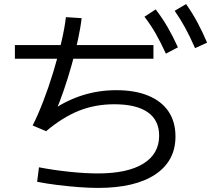

<svg xmlns="http://www.w3.org/2000/svg" viewBox="-20 -875 1040 941"><path d="M53 -587V-654H732V-587ZM793 -612Q767 -669 742.5 -711.5Q718 -754 688 -793L743 -829Q776 -786 802 -741Q828 -696 852 -643ZM936 -639Q911 -696 887.5 -739Q864 -782 836 -822L892 -855Q923 -811 947.5 -765.5Q972 -720 995 -666ZM460 46Q416 46 364.5 42Q313 38 260.5 31.5Q208 25 162 16L171 -55Q244 -41 321 -33Q398 -25 460 -25Q605 -25 682.5 -73Q760 -121 760 -210Q760 -286 704 -325Q648 -364 540 -364Q447 -364 367.5 -332.5Q288 -301 206 -232L140 -260Q165 -309 191.5 -377.5Q218 -446 241 -521.5Q264 -597 280.5 -667.5Q297 -738 303 -791L380 -786Q375 -740 362 -680Q349 -620 331 -556Q313 -492 292.5 -432.5Q272 -373 252 -326L238 -337Q310 -385 387.5 -409Q465 -433 550 -433Q642 -433 707 -406Q772 -379 806 -328.5Q840 -278 840 -206Q840 -86 741 -20Q642 46 460 46Z"/></svg>

Font: M PLUS 1 Thin
Style: Regular
Weight: 400
Version: Version 1.001